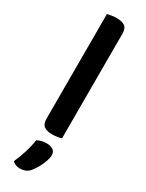

<svg xmlns="http://www.w3.org/2000/svg" viewBox="-233 -690 726 957"><g transform="rotate(30 130.5 -211.5)"><path d="M73 -264 189 -257V-2Q181 1 167 3.5Q153 6 136 6Q104 6 88.5 -6Q73 -18 73 -47ZM189 -198 73 -205V-650Q80 -652 94.5 -654.5Q109 -657 125 -657Q158 -657 173.5 -645.5Q189 -634 189 -604ZM137 210Q126 223 112 228.5Q98 234 82 234Q55 234 38 217Q55 179 66.5 141Q78 103 82 71Q93 65 107 61.5Q121 58 136 58Q158 58 172.5 67.5Q187 77 187 97Q187 113 179 135Q171 157 159.5 177Q148 197 137 210Z"/></g></svg>

Font: BalooTamma2SemiBold
Style: Regular
Weight: 600
Designer: Divya Kowshik, Shuchita Grover and Ek Type
Foundry: Ek Type
Version: Version 1.700